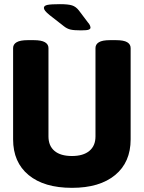

<svg xmlns="http://www.w3.org/2000/svg" viewBox="-20 -895 691 923"><path d="M326 8Q192 8 117.5 -53.5Q43 -115 43 -225V-664Q43 -682 60 -692Q77 -702 114 -702H142Q179 -702 196 -692Q213 -682 213 -664V-239Q213 -194 242 -169.5Q271 -145 326 -145Q380 -145 409.5 -169.5Q439 -194 439 -239V-664Q439 -682 455.5 -692Q472 -702 509 -702H537Q575 -702 591.5 -692Q608 -682 608 -664V-225Q608 -115 533.5 -53.5Q459 8 326 8ZM369 -749Q335 -749 318.5 -753Q302 -757 287 -769L219 -822Q203 -835 197 -843Q191 -851 191 -857Q191 -868 208.5 -871.5Q226 -875 268 -875Q308 -875 326.5 -869Q345 -863 359 -845L402 -788Q410 -779 412.5 -772.5Q415 -766 415 -762Q415 -756 406.5 -752.5Q398 -749 369 -749Z"/></svg>

Font: Asap Semi Condensed ExtraBold
Style: Regular
Weight: 800
Width: 4
Designer: Pablo Cosgaya
Foundry: Omnibus-Type
Version: Version 3.001; ttfautohint (v1.8.4.7-5d5b)